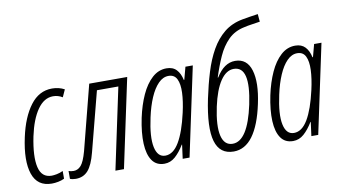

<svg xmlns="http://www.w3.org/2000/svg" viewBox="-76 -941 2012 1130"><g transform="rotate(-10 930.0 -376.0)"><path d="M151 10Q65 10 38 -69.5Q11 -149 41 -287Q66 -403 118 -472Q170 -541 248 -541Q289 -541 322 -523L302 -479Q276 -495 246 -495Q192 -495 152.5 -438.5Q113 -382 92 -283Q68 -166 83 -101Q98 -36 158 -36Q170 -36 188.5 -39.5Q207 -43 226 -52V-6Q210 2 189.5 6Q169 10 151 10Z M295 7Q275 7 260 1V-46Q273 -41 290 -41Q315 -41 334 -62Q353 -83 370 -145L469 -531H696L583 0H532L635 -485H507L415 -130Q396 -56 368 -24.5Q340 7 295 7Z M824 10Q776 10 751 -26Q726 -62 723 -127Q720 -192 738 -279Q754 -354 781 -413Q808 -472 846 -506.5Q884 -541 932 -541Q970 -541 991.5 -518Q1013 -495 1021 -456H1024L1044 -531H1088L975 0H934L945 -83H943Q917 -40 888.5 -15Q860 10 824 10ZM837 -36Q885 -36 920.5 -96Q956 -156 981 -267Q996 -333 998 -384.5Q1000 -436 985.5 -465.5Q971 -495 936 -495Q903 -495 875 -466.5Q847 -438 825.5 -388Q804 -338 790 -273Q765 -159 778 -97.5Q791 -36 837 -36Z M1238 10Q1155 10 1131 -72Q1107 -154 1142 -323Q1159 -404 1181 -476Q1203 -548 1235 -604.5Q1267 -661 1312.5 -698Q1358 -735 1423 -747Q1443 -751 1467 -754.5Q1491 -758 1517 -762L1521 -716Q1491 -711 1469 -708Q1447 -705 1426 -700Q1367 -688 1329 -650Q1291 -612 1266 -556.5Q1241 -501 1220 -435H1223Q1271 -514 1337 -514Q1408 -514 1430.5 -440Q1453 -366 1426 -241Q1400 -118 1353 -54Q1306 10 1238 10ZM1240 -36Q1330 -36 1375 -246Q1422 -469 1321 -469Q1276 -469 1241 -417Q1206 -365 1185 -268Q1161 -155 1175.5 -95.5Q1190 -36 1240 -36Z M1593 10Q1545 10 1520 -26Q1495 -62 1492 -127Q1489 -192 1507 -279Q1523 -354 1550 -413Q1577 -472 1615 -506.5Q1653 -541 1701 -541Q1739 -541 1760.5 -518Q1782 -495 1790 -456H1793L1813 -531H1857L1744 0H1703L1714 -83H1712Q1686 -40 1657.5 -15Q1629 10 1593 10ZM1606 -36Q1654 -36 1689.5 -96Q1725 -156 1750 -267Q1765 -333 1767 -384.5Q1769 -436 1754.5 -465.5Q1740 -495 1705 -495Q1672 -495 1644 -466.5Q1616 -438 1594.5 -388Q1573 -338 1559 -273Q1534 -159 1547 -97.5Q1560 -36 1606 -36Z"/></g></svg>

Font: Noto Sans ExtraCondensed Light
Style: Italic
Weight: 300
Width: 2
Italic angle: -12°
Designer: Monotype Design Team
Foundry: Monotype Imaging Inc.
Version: Version 2.013; ttfautohint (v1.8.4.7-5d5b)